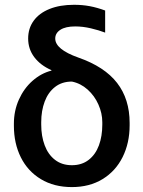

<svg xmlns="http://www.w3.org/2000/svg" viewBox="-20 -759 589 789"><path d="M284.2 -739.3Q318.8 -739.3 348.9 -733.6Q378.9 -728 412.1 -715.8V-625Q386.7 -634.8 353.5 -642.6Q320.3 -650.4 289.1 -650.4Q249.5 -650.4 228.3 -636.7Q207 -623 207 -600.6Q207 -556.2 301.8 -522.5Q409.7 -484.9 461.2 -418.2Q512.7 -351.6 512.7 -253.9V-244.1Q512.7 -171.4 483.9 -113.5Q455.1 -55.7 401.4 -22.9Q347.7 9.8 275.4 9.8Q202.1 9.8 148.2 -22.7Q94.2 -55.2 65.7 -112.3Q37.1 -169.4 37.1 -242.2V-251Q37.1 -303.7 57.6 -349.6Q78.1 -395.5 113.5 -426.8Q148.9 -458 191.4 -468.8V-470.7Q146 -490.7 120.8 -524.2Q95.7 -557.6 95.7 -600.6Q95.7 -642.6 118.4 -673.8Q141.1 -705.1 183.6 -722.2Q226.1 -739.3 284.2 -739.3ZM275.4 -80.1Q316.4 -80.1 344.5 -102.1Q372.6 -124 386.5 -161.6Q400.4 -199.2 400.4 -247.1V-256.8Q400.4 -293.5 384.5 -329.3Q368.7 -365.2 340.1 -390.9Q311.5 -416.5 275.4 -423.8Q234.4 -423.8 206.1 -401.6Q177.7 -379.4 163.6 -341.6Q149.4 -303.7 149.4 -256.8V-247.1Q149.4 -199.7 163.6 -161.9Q177.7 -124 206.1 -102.1Q234.4 -80.1 275.4 -80.1Z"/></svg>

Font: Pretendard Std Medium
Style: Regular
Weight: 500
Designer: Base glyphs from Inter by Rasmus Andersson; Hangeul glyphs from Noto Sans CJK(Source Han Sans) by Jang Soo-young and Kan
Foundry: Kil Hyung-jin
Version: Version 1.309